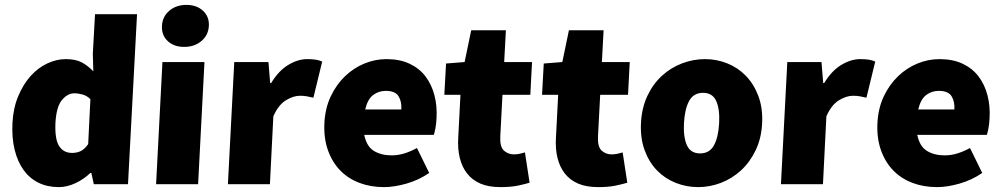

<svg xmlns="http://www.w3.org/2000/svg" viewBox="-20 -754 4106 786"><path d="M31 -250Q34 -311 54.5 -360Q75 -409 105 -442.5Q135 -476 173 -494Q211 -512 249 -512Q290 -512 315 -498.5Q340 -485 362 -462L360 -534L369 -696H541L504 0H364L354 -46H350Q323 -20 288.5 -4Q254 12 221 12Q174 12 137.5 -6Q101 -24 76.5 -58Q52 -92 40 -140.5Q28 -189 31 -250ZM207 -252Q204 -184 222 -156Q240 -128 275 -128Q295 -128 310.5 -135.5Q326 -143 341 -164L350 -348Q336 -362 318.5 -367Q301 -372 284 -372Q257 -372 234 -345Q211 -318 207 -252Z M734 -562Q692 -562 666.5 -586Q641 -610 643 -648Q645 -686 673 -710Q701 -734 743 -734Q785 -734 811 -710Q837 -686 835 -648Q833 -610 804.5 -586Q776 -562 734 -562ZM645 -500H817L791 0H619Z M939 -500H1079L1086 -414H1090Q1121 -465 1160.5 -488.5Q1200 -512 1237 -512Q1260 -512 1274 -509.5Q1288 -507 1299 -502L1263 -354Q1249 -357 1237 -359.5Q1225 -362 1208 -362Q1181 -362 1150.5 -343.5Q1120 -325 1099 -278L1085 0H913Z M1308 -250Q1311 -311 1334 -359.5Q1357 -408 1392.5 -442Q1428 -476 1472 -494Q1516 -512 1562 -512Q1617 -512 1657 -493Q1697 -474 1722 -441Q1747 -408 1758.5 -364Q1770 -320 1767 -270Q1766 -247 1762.5 -229Q1759 -211 1756 -202H1471Q1481 -154 1511 -136Q1541 -118 1583 -118Q1609 -118 1634 -125.5Q1659 -133 1687 -148L1737 -46Q1695 -17 1644.5 -2.5Q1594 12 1552 12Q1497 12 1451 -5.5Q1405 -23 1372.5 -56.5Q1340 -90 1322.5 -139Q1305 -188 1308 -250ZM1623 -306Q1625 -338 1611.5 -360Q1598 -382 1559 -382Q1530 -382 1507.5 -365Q1485 -348 1475 -306Z M1865 -366H1799L1806 -494L1882 -500L1909 -630H2051L2044 -500H2158L2151 -366H2037L2028 -195Q2026 -153 2043 -137.5Q2060 -122 2084 -122Q2096 -122 2107.5 -124.5Q2119 -127 2129 -130L2148 -6Q2128 0 2099.5 6Q2071 12 2029 12Q1980 12 1946.5 -2.5Q1913 -17 1892 -44Q1871 -71 1862 -108.5Q1853 -146 1856 -192Z M2265 -366H2199L2206 -494L2282 -500L2309 -630H2451L2444 -500H2558L2551 -366H2437L2428 -195Q2426 -153 2443 -137.5Q2460 -122 2484 -122Q2496 -122 2507.5 -124.5Q2519 -127 2529 -130L2548 -6Q2528 0 2499.5 6Q2471 12 2429 12Q2380 12 2346.5 -2.5Q2313 -17 2292 -44Q2271 -71 2262 -108.5Q2253 -146 2256 -192Z M2604 -250Q2607 -312 2630 -361Q2653 -410 2689.5 -443.5Q2726 -477 2772 -494.5Q2818 -512 2866 -512Q2914 -512 2957.5 -494.5Q3001 -477 3033.5 -443.5Q3066 -410 3084.5 -361Q3103 -312 3100 -250Q3097 -188 3073.5 -139Q3050 -90 3013.5 -56.5Q2977 -23 2931.5 -5.5Q2886 12 2838 12Q2790 12 2746 -5.5Q2702 -23 2669.5 -56.5Q2637 -90 2619 -139Q2601 -188 2604 -250ZM2780 -250Q2777 -193 2792 -159.5Q2807 -126 2846 -126Q2885 -126 2903 -159.5Q2921 -193 2924 -250Q2927 -307 2912 -340.5Q2897 -374 2858 -374Q2819 -374 2801 -340.5Q2783 -307 2780 -250Z M3203 -500H3343L3350 -414H3354Q3385 -465 3424.5 -488.5Q3464 -512 3501 -512Q3524 -512 3538 -509.5Q3552 -507 3563 -502L3527 -354Q3513 -357 3501 -359.5Q3489 -362 3472 -362Q3445 -362 3414.5 -343.5Q3384 -325 3363 -278L3349 0H3177Z M3572 -250Q3575 -311 3598 -359.5Q3621 -408 3656.5 -442Q3692 -476 3736 -494Q3780 -512 3826 -512Q3881 -512 3921 -493Q3961 -474 3986 -441Q4011 -408 4022.5 -364Q4034 -320 4031 -270Q4030 -247 4026.5 -229Q4023 -211 4020 -202H3735Q3745 -154 3775 -136Q3805 -118 3847 -118Q3873 -118 3898 -125.5Q3923 -133 3951 -148L4001 -46Q3959 -17 3908.5 -2.5Q3858 12 3816 12Q3761 12 3715 -5.5Q3669 -23 3636.5 -56.5Q3604 -90 3586.5 -139Q3569 -188 3572 -250ZM3887 -306Q3889 -338 3875.5 -360Q3862 -382 3823 -382Q3794 -382 3771.5 -365Q3749 -348 3739 -306Z"/></svg>

Font: Kilde Sans Black
Style: Regular
Weight: 900
Italic angle: -3°
Designer: Paul D. Hunt
Foundry: Adobe Systems Incorporated
Version: Version 1.050;PS Version 1.000;hotconv 1.0.70;makeotf.lib2.5